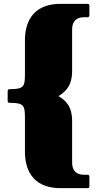

<svg xmlns="http://www.w3.org/2000/svg" viewBox="-20 -800 506 1001"><path d="M356 -169C356 -246 322 -277 285 -299C322 -322 356 -353 356 -430V-647C356 -688 378 -710 416 -710H436C442 -710 446 -713 446 -721V-770C446 -776 443 -780 436 -780H296C171 -780 110 -708 110 -589V-415C110 -350 106 -335 30 -335C23 -335 20 -332 20 -324V-274C20 -268 22 -264 30 -264C106 -264 110 -249 110 -184V-10C110 109 171 181 296 181H436C443 181 446 178 446 171V122C446 114 442 111 436 111H416C378 111 356 89 356 48Z"/></svg>

Font: Fascinate
Style: Regular
Weight: 900
Designer: Astigmatic (AOETI)
Foundry: Astigmatic (AOETI)
Version: Version 1.000